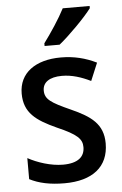

<svg xmlns="http://www.w3.org/2000/svg" viewBox="-55 -805 544 854"><g transform="rotate(-5 217.5 -378.0)"><path d="M378 -756V-766H258C235 -721 195 -661 163 -618V-606H230C276 -643 350 -718 378 -756ZM396 -151C396 -238 342 -275 255 -314C168 -353 142 -370 142 -409C142 -445 172 -467 228 -467C273 -467 315 -453 356 -433L389 -512C340 -536 289 -549 230 -549C117 -549 43 -496 43 -404C43 -318 95 -281 185 -240C275 -201 296 -179 296 -143C296 -100 266 -73 199 -73C145 -73 85 -93 43 -116V-22C84 -1 133 10 199 10C323 10 396 -46 396 -151Z"/></g></svg>

Font: Noto Sans Arabic UI SmCn Md
Style: Regular
Weight: 500
Width: 4
Designer: Monotype Design Team, Nadine Chahine and Nizar Qandah
Foundry: Monotype Imaging Inc.
Version: Version 2.010